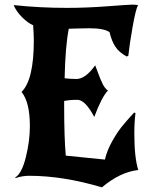

<svg xmlns="http://www.w3.org/2000/svg" viewBox="-20 -766 663 829"><path d="M47 3 46 0Q74 -17 91.5 -87Q109 -157 109 -221Q109 -325 73 -369Q126 -421 126 -591Q126 -621 123 -657Q100 -667 75 -692Q50 -717 39 -744Q152 -732 269 -732Q354 -732 445.5 -739Q537 -746 551 -746Q564 -746 576 -744Q566 -726 552.5 -649.5Q539 -573 534 -525L527 -522Q494 -540 478 -564.5Q462 -589 453 -627Q430 -644 365 -644Q346 -644 315 -643Q284 -642 277 -642Q262 -566 259 -428Q286 -425 310 -425Q349 -425 391 -484Q394 -477 404 -449.5Q414 -422 423.5 -403Q433 -384 446 -375Q419 -347 387 -261Q348 -335 314 -335Q281 -335 257 -330V-312Q257 -171 264 -94L433 -77Q442 -116 463.5 -154.5Q485 -193 505 -218Q525 -243 559 -280L565 -278Q560 -239 560 -189Q560 -85 577 -32Q498 -23 420 43Q253 -7 106 -7Q76 -7 47 3Z"/></svg>

Font: NewRocker
Style: Regular
Weight: 400
Designer: Pablo Impallari, Brenda Gallo, Rodrigo Fuenzalida
Foundry: Pablo Impallari, Brenda Gallo, Rodrigo Fuenzalida
Version: Version 1.000